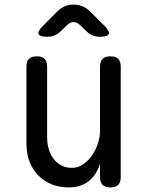

<svg xmlns="http://www.w3.org/2000/svg" viewBox="-20 -805 640 835"><path d="M415 -234V-515Q415 -538 426 -549Q437 -560 460 -560Q483 -560 494 -549Q505 -538 505 -515V-35Q505 -12 494 -1Q483 10 460 10Q437 10 426 -1Q415 -12 415 -35V-94Q401 -46 367 -18Q333 10 278 10Q238 10 204.5 -3.5Q171 -17 146.5 -42Q122 -67 108.5 -102Q95 -137 95 -180V-515Q95 -538 106 -549Q117 -560 140 -560Q163 -560 174 -549Q185 -538 185 -515V-206Q185 -180 192 -156.5Q199 -133 212.5 -115Q226 -97 246 -86Q266 -75 293 -75Q320 -75 342.5 -91Q365 -107 381 -130.5Q397 -154 406 -182Q415 -210 415 -234ZM186 -645Q153 -645 148 -657Q143 -669 166 -692L229 -755Q244 -770 261.5 -777.5Q279 -785 300 -785Q321 -785 339 -777.5Q357 -770 372 -755L434 -693Q458 -669 453 -657Q448 -645 414 -645Q397 -645 382.5 -651Q368 -657 356 -669L329 -695Q315 -709 300 -709Q285 -709 271 -695L243 -668Q231 -657 217 -651Q203 -645 186 -645Z"/></svg>

Font: Maple Mono NL
Style: Regular
Weight: 400
Monospace: yes
Designer: subframe7536
Version: Version 7.000